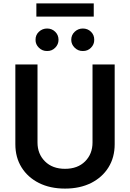

<svg xmlns="http://www.w3.org/2000/svg" viewBox="-20 -1111 773 1142"><path d="M530.3 -727.5H662.1V-252.9Q662.1 -174.8 625.2 -115.5Q588.4 -56.2 522 -22.7Q455.6 10.7 366.7 10.7Q277.8 10.7 211.4 -22.7Q145 -56.2 108.2 -115.5Q71.3 -174.8 71.3 -252.9V-727.5H203.1V-263.7Q203.1 -195.3 247.6 -151.1Q292 -106.9 366.7 -106.9Q441.9 -106.9 486.1 -151.1Q530.3 -195.3 530.3 -263.7ZM260.3 -807.6Q231.9 -807.1 211.4 -827.1Q190.9 -847.2 191.4 -874Q190.9 -902.8 211.4 -922.1Q231.9 -941.4 260.3 -941.4Q288.6 -941.4 308.3 -922.1Q328.1 -902.8 328.1 -874Q328.1 -847.2 308.3 -827.1Q288.6 -807.1 260.3 -807.6ZM472.7 -807.6Q444.8 -807.1 424.3 -827.1Q403.8 -847.2 403.8 -874Q403.8 -902.8 424.3 -922.1Q444.8 -941.4 472.7 -941.4Q501.5 -941.4 521.2 -922.1Q541 -902.8 540.5 -874Q541 -847.2 521.2 -827.1Q501.5 -807.1 472.7 -807.6ZM537.6 -1090.8V-1012.2H196.3V-1090.8Z"/></svg>

Font: Inter Semi Bold
Style: Regular
Weight: 600
Designer: Rasmus Andersson
Foundry: rsms
Version: Version 4.000;git-e0f93cc